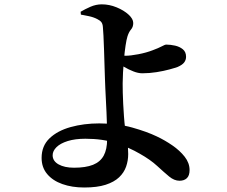

<svg xmlns="http://www.w3.org/2000/svg" viewBox="-20 -808 1040 880"><path d="M350.7 -741 349.5 -754.1Q369.1 -765.8 394.6 -777Q420.1 -788.1 446.6 -788.1Q481 -788.1 514.4 -774.4Q547.7 -760.7 569.2 -741.1Q590.7 -721.4 590.7 -702.7Q590.7 -684.5 580.6 -672.9Q570.6 -661.3 564.2 -641.2Q559.7 -627 555.5 -599.1Q551.3 -571.1 548.4 -538.7Q545.4 -506.3 543.8 -475.9Q542.2 -445.6 542.2 -425.6Q542.2 -407.9 542.7 -383.5Q543.2 -359.1 544.7 -331.1Q546.2 -303.1 548.2 -274.4Q550.2 -245.8 553.7 -218.4Q558.1 -184.8 562.9 -159Q567.6 -133.2 567.6 -101.8Q567.6 -72 558 -44.4Q548.4 -16.9 525.9 4.6Q503.4 26.1 464.3 38.8Q425.2 51.4 366 51.4Q310.1 51.4 265.9 35.7Q221.7 20.1 196.2 -10.3Q170.7 -40.6 170.7 -84.3Q170.7 -139.2 207 -174Q243.3 -208.8 303.7 -225.6Q364.1 -242.4 435.1 -242.4Q518.7 -242.4 586.2 -223.4Q653.6 -204.4 698.5 -182.8Q735.5 -165.4 769.9 -141.7Q804.2 -118.1 826.6 -89.5Q848.9 -60.9 848.9 -28.4Q848.9 -3.1 836.4 8.7Q824 20.4 802.8 20.4Q778.6 20.4 755.2 1Q731.8 -18.4 700.5 -47.3Q669.2 -76.2 620.5 -103.6Q572.9 -131.4 512.1 -151.8Q451.3 -172.1 371.4 -172.1Q324.1 -172.1 290.2 -161.5Q256.3 -150.8 238.8 -133.4Q221.3 -115.9 221.3 -96.5Q221.3 -69.8 248.6 -54.5Q275.8 -39.3 319.3 -39.3Q372.7 -39.3 406.2 -52.6Q439.6 -66 455.3 -94.7Q471 -123.5 471 -170.1Q471 -201.7 470.3 -232.7Q469.5 -263.8 468.1 -293.5Q466.7 -323.1 465.3 -350.8Q463.9 -378.4 462.7 -403.7Q461.6 -429 460.9 -450.9Q460.2 -471.8 459.1 -506.2Q458 -540.7 456.9 -578Q455.8 -615.3 454.2 -644.7Q452.6 -674.1 451.6 -683.7Q450.6 -698.5 444.6 -706.4Q438.6 -714.2 426 -720.4Q409.1 -729.3 387.2 -733.9Q365.4 -738.6 350.7 -741ZM515 -556.5Q527.5 -554.5 537.6 -553.5Q547.6 -552.5 556.3 -552.5Q577.4 -552.5 614 -559.4Q650.6 -566.4 680 -577.8Q706.7 -587.7 721.4 -595.6Q736.1 -603.6 741.8 -603.6Q761.1 -603.6 782.3 -598.9Q803.5 -594.1 818.1 -582.1Q832.8 -570 832.8 -547.7Q832.8 -533.4 824.2 -521.9Q815.5 -510.4 793.9 -501Q782 -496.7 756.1 -489.6Q730.2 -482.5 697.5 -477.3Q664.8 -472.1 632.3 -472.1Q613.5 -472.1 591.5 -480.7Q569.4 -489.3 549.6 -501Q529.8 -512.7 516.5 -521.3Z"/></svg>

Font: Noto Serif KR
Style: Regular
Weight: 200
Designer: Ryoko NISHIZUKA 西塚涼子 (kana & ideographs); Frank Grießhammer (Latin, Greek & Cyrillic); Wenlong ZHANG 张文龙 (bopomofo); San
Foundry: Adobe
Version: Version 2.001;hotconv 1.1.0;makeotfexe 2.6.0